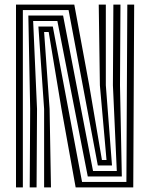

<svg xmlns="http://www.w3.org/2000/svg" viewBox="-20 -820 657 840"><path d="M50 0V-800H305L370.2 -447.8L426 -120H446L417 -447L412 -800H443V-447L470 -96H408L280 -776H80V0ZM110 0 112 -343.2 104 -752H256L387 -72H491L474 -447L476 -800H507L505 -447L513 -48H364L231 -728H125L142 -343.2L140 0ZM173 0V-343.2L148 -704H211L339 -24H533L537 -800H567L563 0H311L248.5 -346.2L193 -680H173L197 -343.2L203 0Z"/></svg>

Font: Big Shoulders Inline Text Black
Style: Regular
Weight: 900
Designer: Patric King
Foundry: XO Type Co
Version: Version 1.000